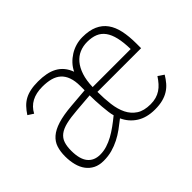

<svg xmlns="http://www.w3.org/2000/svg" viewBox="-101 -763 1014 1014"><g transform="rotate(-45 406.0 -256.0)"><path d="M192.9 15.1Q159.7 15.1 135.7 2.9Q111.8 -9.3 95.9 -30.8Q80.1 -52.2 72.5 -81.8Q64.9 -111.3 64.9 -146Q64.9 -181.6 74 -210Q83 -238.3 106.7 -259Q130.4 -279.8 171.6 -292.7Q212.9 -305.7 277.8 -311L384.8 -319.8V-352.1Q384.8 -390.1 375.2 -416.7Q365.7 -443.4 347.4 -460Q329.1 -476.6 302.2 -483.9Q275.4 -491.2 240.2 -491.2Q146 -491.2 108.9 -420.9L78.1 -440.9Q92.3 -462.9 107.9 -479.2Q123.5 -495.6 142.8 -506.1Q162.1 -516.6 186.8 -521.7Q211.4 -526.9 244.1 -526.9Q275.9 -526.9 302.7 -521.7Q329.6 -516.6 351.3 -504.9Q373 -493.2 388.9 -474.4Q404.8 -455.6 415 -428.2Q425.3 -450.2 442.1 -468.3Q459 -486.3 480 -499.5Q501 -512.7 525.1 -519.8Q549.3 -526.9 575.2 -526.9Q625.5 -526.9 659.4 -511.7Q693.4 -496.6 714.1 -467.8Q734.9 -439 743.9 -397Q752.9 -355 752.9 -300.8V-266.1H426.8Q426.8 -215.8 432.4 -171.1Q438 -126.5 454.3 -93.3Q470.7 -60.1 500.5 -40.5Q530.3 -21 579.1 -21Q602.5 -21 621.1 -26.4Q639.6 -31.7 655.3 -42Q670.9 -52.2 684.1 -67.1Q697.3 -82 710 -101.1L742.2 -79.1Q729 -57.1 714.1 -39.8Q699.2 -22.5 679.7 -10.3Q660.2 2 635 8.5Q609.9 15.1 576.2 15.1Q515.6 15.1 474.4 -11Q433.1 -37.1 412.1 -83Q388.2 -64 363.8 -46.1Q339.4 -28.3 313 -14.9Q286.6 -1.5 257.1 6.8Q227.5 15.1 192.9 15.1ZM203.1 -21Q229 -21 253.9 -28.8Q278.8 -36.6 303 -49.8Q327.1 -63 351.3 -80.6Q375.5 -98.1 399.9 -118.2Q396 -130.4 393.3 -150.9Q390.6 -171.4 388.7 -194.6Q386.7 -217.8 385.7 -241.2Q384.8 -264.6 384.8 -282.2L282.2 -273.9Q231 -270 197.5 -262Q164.1 -253.9 144.3 -238.8Q124.5 -223.6 116.7 -200.4Q108.9 -177.2 108.9 -144Q108.9 -81.5 133.3 -51.3Q157.7 -21 203.1 -21ZM710.9 -301.8Q710 -353 701.4 -389.2Q692.9 -425.3 676.3 -448Q659.7 -470.7 634.5 -481Q609.4 -491.2 575.2 -491.2Q543.9 -491.2 517.6 -480Q491.2 -468.8 471.4 -445.3Q451.7 -421.9 439.9 -386.2Q428.2 -350.6 426.8 -301.8Z"/></g></svg>

Font: Clear Sans Thin
Style: Regular
Weight: 250
Foundry: Intel Corporation
Version: Version 1.00